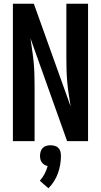

<svg xmlns="http://www.w3.org/2000/svg" viewBox="-20 -755 540 1027"><path d="M49 0H165V-294Q165 -326 164 -358.5Q163 -391 160 -423Q157 -455 152 -487Q147 -519 143 -550L339 0H451V-735H335V-441Q335 -409 336 -377Q337 -345 340 -312.5Q343 -280 348 -248.5Q353 -217 358 -185L161 -735H49ZM239 252Q256 235 269 214.5Q282 194 290 171.5Q298 149 302 125.5Q306 102 306 78Q306 67 303 55.5Q300 44 292 36Q284 28 272.5 25Q261 22 250 22Q239 22 228 25Q217 28 209 36Q201 44 197.5 55.5Q194 67 194 78Q194 87 196 96.5Q198 106 203.5 113.5Q209 121 217 126Q225 131 235 133Q229 155 218.5 175Q208 195 193 212Z"/></svg>

Font: Iosevka SS09
Style: Bold
Weight: 700
Monospace: yes
Designer: Belleve Invis
Foundry: Belleve Invis
Version: Version 5.2.1; ttfautohint (v1.8.3)